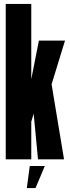

<svg xmlns="http://www.w3.org/2000/svg" viewBox="-20 -805 352 970"><path d="M149 -241.5 172 0H303.5L239.5 -386ZM9 0H138V-190L152.5 -239.5L238 -370.5L308.5 -600H176.5L138 -404.5V-785H9ZM115.5 145H159.5L206.5 33.5H130.5Z"/></svg>

Font: Anybody UltraCondensed
Style: Bold
Weight: 700
Width: 1
Version: Version 1.113;gftools[0.9.25]